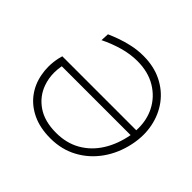

<svg xmlns="http://www.w3.org/2000/svg" viewBox="-172 -927 1136 1136"><g transform="rotate(45 396.0 -358.5)"><path d="M382.5 9.5Q295 9.5 231.8 -20.5Q168.5 -50.5 130 -102Q91.5 -153.5 79.5 -219.5Q73.5 -250 73.5 -282Q73.5 -318.5 81.5 -357L88.5 -384H707.5Q708 -393.5 708 -403Q708 -474.5 678 -533.5Q644 -600 578.5 -639.2Q513 -678.5 423 -678.5Q363.5 -678.5 302.5 -661Q241.5 -643.5 185 -615.5L187.5 -667Q212 -678 249.5 -691.8Q287 -705.5 332.5 -715.5Q378 -725.5 427 -725.5Q514 -725.5 581.2 -692.2Q648.5 -659 691.8 -600.8Q735 -542.5 750 -467.5Q757 -432.5 757 -396Q757 -353.5 747.5 -308.5Q728 -216 677.2 -144.2Q626.5 -72.5 551 -31.5Q475.5 9.5 382.5 9.5ZM382.5 -37.5Q469.5 -37.5 535.8 -75.5Q602 -113.5 644.8 -181.8Q687.5 -250 704 -340H128Q122.5 -310.5 122.5 -282Q122.5 -234.5 138 -191Q162.5 -122 224.2 -79.8Q286 -37.5 382.5 -37.5Z"/></g></svg>

Font: Heraclito ExtraLight
Style: Italic
Weight: 200
Italic angle: -12°
Designer: Kostas Bartsokas (font) & Cristiano Sobral (main changes)
Foundry: Kostas Bartsokas (font) & Cristiano Sobral (main changes)
Version: Version 1.00;July 8, 2020;FontCreator 13.0.0.2655 64-bit